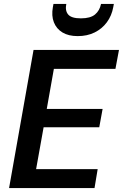

<svg xmlns="http://www.w3.org/2000/svg" viewBox="-20 -953 623 973"><path d="M26 0 150 -700H583L565 -604H253L217 -401H500L483 -308H201L163 -96H475L459 0ZM374 -770Q327 -770 296.5 -788.5Q266 -807 253 -840Q240 -873 248 -917L251 -933H316Q309 -899 325.5 -879.5Q342 -860 390 -860Q438 -860 461.5 -879.5Q485 -899 492 -933H557L554 -917Q546 -873 521.5 -840Q497 -807 459.5 -788.5Q422 -770 374 -770Z"/></svg>

Font: DM Sans 16pt SemiBold
Style: Italic
Weight: 600
Italic angle: -10°
Version: Version 4.004;gftools[0.9.30]